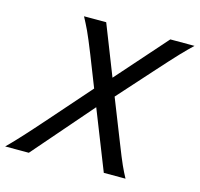

<svg xmlns="http://www.w3.org/2000/svg" viewBox="-117 -809 954 918"><g transform="rotate(15 360.0 -349.5)"><path d="M357.4 -293.9 102.5 0H-14.6L4.4 -19Q13.7 -28.3 22.9 -38.1Q32.2 -47.9 42.7 -59.3Q53.2 -70.8 66.7 -85.4Q80.1 -100.1 96.9 -118.9Q113.8 -137.7 135.7 -162.6L324.7 -377.4L264.2 -531.2Q249.5 -567.9 239 -593Q228.5 -618.2 220 -636.5Q211.4 -654.8 203.9 -669.2Q196.3 -683.6 188.5 -698.7H298.3L396 -450.2L615.7 -698.7H735.4Q720.7 -684.6 706.3 -670.4Q691.9 -656.2 674.1 -637.2Q656.2 -618.2 633.1 -592.8Q609.9 -567.4 577.6 -531.2L429.2 -365.7L510.3 -160.6Q524.9 -123 534.9 -98.9Q544.9 -74.7 552.5 -57.6Q560.1 -40.5 566.7 -27.6Q573.2 -14.6 581.1 0H473.6Z"/></g></svg>

Font: Andika New Basic
Style: Italic
Weight: 400
Italic angle: -14°
Designer: Victor Gaultney, Annie Olsen, Julie Remington, Don Collingsworth, Eric Hays
Foundry: SIL International
Version: Version 5.500